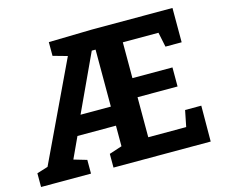

<svg xmlns="http://www.w3.org/2000/svg" viewBox="-100 -838 1141 973"><g transform="rotate(-15 471.0 -352.0)"><path d="M1 0V-72L59 -90L304 -606L229 -627V-699L455 -704H879V-524H794L778 -601H591V-413H801V-313H591V-103H790L807 -188H892L891 0H381V-72L448 -94V-202H246L195 -92L263 -72V0ZM289 -302H448V-601H428Z"/></g></svg>

Font: Bitter
Style: Bold
Weight: 700
Designer: Sol Matas, and Bitter project Authors
Foundry: Sol Matas
Version: Version 2.001